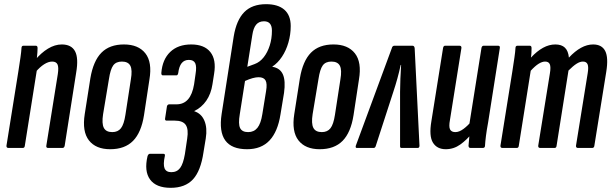

<svg xmlns="http://www.w3.org/2000/svg" viewBox="-20 -709 2935 920"><path d="M211 0Q200 0 202 -11L257 -354Q262 -387 255.5 -400.5Q249 -414 230 -414Q212 -414 191.5 -401Q171 -388 150 -363L147 -420Q177 -456 210 -476Q243 -496 276 -496Q322 -496 339.5 -463.5Q357 -431 345 -361L290 -11Q288 0 279 0ZM21 0Q10 0 11 -11L68 -367Q74 -406 78 -433.5Q82 -461 83 -479Q83 -490 93 -490H151Q160 -490 160 -479Q160 -460 157 -434Q154 -408 152 -391L157 -376L99 -11Q98 0 89 0Z M508 6Q439 6 406 -36.5Q373 -79 386 -162L413 -334Q427 -417 466 -456.5Q505 -496 574 -496Q643 -496 676.5 -453.5Q710 -411 696 -328L670 -157Q657 -74 617.5 -34Q578 6 508 6ZM518 -76Q545 -76 559.5 -94.5Q574 -113 581 -159L607 -328Q615 -374 604.5 -394Q594 -414 564 -414Q536 -414 522.5 -395.5Q509 -377 502 -330L474 -162Q467 -117 477.5 -96.5Q488 -76 518 -76Z M798 191Q728 191 699 151Q670 111 687 39Q691 28 698 28H763Q772 28 770 38Q761 79 768.5 97.5Q776 116 801 116Q828 116 843 96Q858 76 866 29L877 -45Q884 -90 870 -110.5Q856 -131 817 -131H777Q774 -131 772 -134Q770 -137 771 -141L780 -200Q781 -204 784 -206.5Q787 -209 790 -209H825Q860 -209 881 -233Q902 -257 910 -305L917 -354Q923 -390 915.5 -406Q908 -422 885 -422Q863 -422 850.5 -406.5Q838 -391 834 -359Q833 -354 831 -351Q829 -348 826 -348H760Q753 -348 753 -359Q758 -424 795.5 -460Q833 -496 896 -496Q959 -496 988 -459.5Q1017 -423 1006 -356L998 -305Q991 -259 968.5 -226.5Q946 -194 911 -177V-176Q945 -165 959.5 -130.5Q974 -96 966 -46L955 21Q942 110 904.5 150.5Q867 191 798 191Z M1164 6Q1090 6 1059.5 -36Q1029 -78 1042 -163L1100 -535Q1113 -613 1150.5 -651Q1188 -689 1255 -689Q1312 -689 1342.5 -662.5Q1373 -636 1373 -584Q1373 -544 1362 -505.5Q1351 -467 1331 -437Q1311 -407 1285 -390V-389Q1322 -383 1335.5 -352.5Q1349 -322 1341 -264L1324 -161Q1311 -78 1271.5 -36Q1232 6 1164 6ZM1169 -76Q1197 -76 1213.5 -96.5Q1230 -117 1237 -162L1255 -273Q1261 -308 1252.5 -323.5Q1244 -339 1219 -339Q1194 -339 1154 -321L1129 -162Q1121 -115 1130.5 -95.5Q1140 -76 1169 -76ZM1165 -389 1200 -402Q1225 -411 1243.5 -434.5Q1262 -458 1272.5 -491Q1283 -524 1283 -562Q1283 -607 1245 -607Q1221 -607 1207.5 -591Q1194 -575 1189 -541Z M1512 6Q1443 6 1410 -36.5Q1377 -79 1390 -162L1417 -334Q1431 -417 1470 -456.5Q1509 -496 1578 -496Q1647 -496 1680.5 -453.5Q1714 -411 1700 -328L1674 -157Q1661 -74 1621.5 -34Q1582 6 1512 6ZM1522 -76Q1549 -76 1563.5 -94.5Q1578 -113 1585 -159L1611 -328Q1619 -374 1608.5 -394Q1598 -414 1568 -414Q1540 -414 1526.5 -395.5Q1513 -377 1506 -330L1478 -162Q1471 -117 1481.5 -96.5Q1492 -76 1522 -76Z M1690 0Q1682 0 1685 -11L1857 -477Q1860 -490 1870 -490H1956Q1966 -490 1967 -477L1990 -11Q1990 0 1981 0H1904Q1897 0 1897 -8V-269Q1897 -299 1898.5 -332Q1900 -365 1902 -398H1900Q1893 -365 1884 -332.5Q1875 -300 1865 -270L1780 -8Q1777 0 1770 0Z M2116 6Q2074 6 2054.5 -25.5Q2035 -57 2047 -128L2103 -479Q2105 -490 2113 -490H2181Q2192 -490 2191 -479L2136 -134Q2130 -102 2136.5 -89Q2143 -76 2162 -76Q2180 -76 2200.5 -91Q2221 -106 2241 -130L2245 -74Q2217 -39 2185.5 -16.5Q2154 6 2116 6ZM2235 0Q2225 0 2225 -11Q2226 -30 2229 -56Q2232 -82 2234 -99L2229 -114L2287 -479Q2289 -490 2298 -490H2366Q2377 -490 2375 -479L2319 -123Q2312 -85 2308.5 -57.5Q2305 -30 2304 -11Q2304 0 2293 0Z M2388 0Q2377 0 2378 -11L2435 -367Q2441 -406 2445 -433.5Q2449 -461 2450 -479Q2450 -490 2460 -490H2518Q2527 -490 2527 -479Q2527 -470 2526.5 -457.5Q2526 -445 2524 -433Q2553 -464 2582 -480Q2611 -496 2641 -496Q2671 -496 2687 -480.5Q2703 -465 2706 -433Q2735 -464 2764 -480Q2793 -496 2822 -496Q2864 -496 2880 -464.5Q2896 -433 2885 -365L2828 -11Q2827 0 2817 0H2750Q2739 0 2740 -11L2796 -358Q2801 -388 2795.5 -401Q2790 -414 2773 -414Q2759 -414 2742.5 -403.5Q2726 -393 2704 -371L2647 -11Q2646 0 2637 0H2569Q2558 0 2559 -11L2615 -358Q2620 -388 2614.5 -401Q2609 -414 2592 -414Q2578 -414 2561 -403.5Q2544 -393 2523 -370L2466 -11Q2465 0 2456 0Z"/></svg>

Font: Sofia Sans Extra Condensed SemiBold
Style: Italic
Weight: 600
Italic angle: -9°
Designer: Botio Nikoltchev, Ani Petrova
Foundry: lettersoup
Version: Version 4.101